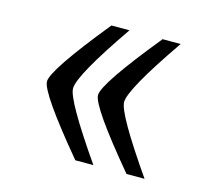

<svg xmlns="http://www.w3.org/2000/svg" viewBox="-76 -569 714 653"><g transform="rotate(15 280.5 -242.5)"><path d="M240.2 -5.4Q77.6 -200.2 77.6 -239.7Q77.6 -279.8 240.2 -480H303.7Q169.4 -285.2 169.4 -240.2V-239.3Q169.4 -199.2 303.7 -5.4ZM420.4 -5.4Q257.3 -200.2 257.3 -239.7Q257.3 -279.8 420.4 -480H483.9Q349.1 -284.7 349.1 -239.7Q349.1 -199.7 483.9 -5.4Z"/></g></svg>

Font: DimaThulth2
Style: Regular
Weight: 400
Designer: R.Balvardi
Foundry: R.Balvardi (R.Balvardi@gmail.com)
Version: Version 1.00;November 13, 2018;FontCreator 11.5.0.2427 64-bi